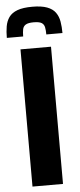

<svg xmlns="http://www.w3.org/2000/svg" viewBox="-60 -927 399 959"><g transform="rotate(-5 139.5 -447.5)"><path d="M63 0V-688H216V0ZM140 -895Q186 -895 214 -884.5Q242 -874 256 -854.5Q270 -835 274.5 -808.5Q279 -782 279 -751H198Q198 -772 195 -787Q192 -802 180 -809.5Q168 -817 140 -817Q113 -817 100.5 -809.5Q88 -802 85 -787Q82 -772 82 -751H0Q0 -782 4.5 -808.5Q9 -835 23 -854.5Q37 -874 65 -884.5Q93 -895 140 -895Z"/></g></svg>

Font: Saira SemiCondensed
Style: Bold
Weight: 700
Width: 4
Designer: Hector Gatti with collaboration of the Omnibus-Type team
Foundry: Omnibus-Type
Version: Version 1.101